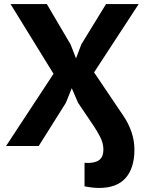

<svg xmlns="http://www.w3.org/2000/svg" viewBox="-20 -720 726 947"><path d="M490 18Q490 -14 473.5 -45.5Q457 -77 442 -99L365 -213L334 -285L305 -213L171 0H10L244 -356L32 -700H211L328 -501L355 -432L381 -501L503 -700H664L444 -363L587 -151Q614 -112 628.5 -69Q643 -26 643 18Q643 109 599.5 158Q556 207 469 207Q452 207 434.5 205Q417 203 397 199V83Q425 85 443.5 80.5Q462 76 472 67Q482 58 486 45.5Q490 33 490 18Z"/></svg>

Font: PT Sans Caption
Style: Bold
Weight: 700
Designer: A.Korolkova, O.Umpeleva, V.Yefimov
Foundry: ParaType Ltd
Version: Version 2.003W OFL